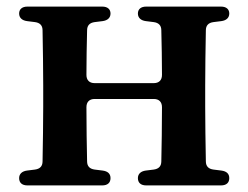

<svg xmlns="http://www.w3.org/2000/svg" viewBox="-20 -555 753 582"><path d="M63 7H290C306 7 315 -1 315 -15C315 -29 306 -36 291 -38L267 -41C252 -43 244 -51 244 -66C243 -113 242 -172 242 -230C242 -246 251 -255 267 -255H446C462 -255 471 -246 471 -230C471 -172 470 -113 469 -66C469 -51 461 -43 446 -41L422 -38C407 -36 398 -28 398 -15C398 -1 407 7 423 7H650C666 7 675 -1 675 -15C675 -29 666 -36 651 -38L627 -41C612 -43 604 -51 604 -66C603 -120 602 -187 602 -232V-296C602 -342 603 -409 604 -463C604 -478 612 -486 627 -488L651 -491C666 -493 675 -501 675 -514C675 -527 666 -535 650 -535H423C407 -535 398 -527 398 -514C398 -501 407 -493 422 -491L446 -488C461 -486 469 -478 469 -463C470 -422 471 -372 471 -328C471 -312 462 -303 446 -303H267C251 -303 242 -312 242 -328C242 -372 243 -422 244 -463C244 -478 252 -486 267 -488L291 -491C306 -493 315 -501 315 -514C315 -527 306 -535 290 -535H63C47 -535 38 -527 38 -514C38 -501 47 -493 62 -491L86 -488C101 -486 109 -478 109 -463C110 -409 111 -342 111 -296V-232C111 -187 110 -120 109 -66C109 -51 101 -43 86 -41L62 -38C47 -36 38 -28 38 -15C38 -1 47 7 63 7Z"/></svg>

Font: 寒蝉锦书宋Pro Soft
Style: Regular
Weight: 700
Designer: 寒蝉锦书宋{Warren} 思源宋体{Ryoko NISHIZUKA 西塚涼子 (kana & ideographs); Frank Grießhammer (Latin, Greek & Cyrillic); Wenlong ZHANG 
Foundry: Adobe & ChillType
Version: Version 2.000;Glyphs 3.1.1 (3135)